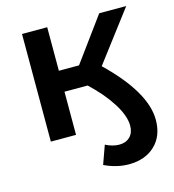

<svg xmlns="http://www.w3.org/2000/svg" viewBox="-109 -626 836 920"><g transform="rotate(-15 309.0 -166.0)"><path d="M597 29Q597 109 548 155.5Q499 202 418 202Q358 202 297 173L330 81Q365 99 398 99Q431 99 451 79Q471 59 471 24Q471 -24 431.5 -87Q392 -150 324 -214H209V0H84V-534H209V-318H309L467 -534H601L413 -286Q597 -108 597 29Z"/></g></svg>

Font: CMG Sans SemiBold
Style: Regular
Weight: 600
Designer: Julieta Ulanovsky
Foundry: Julieta Ulanovsky
Version: Version 7.200